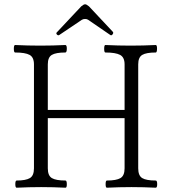

<svg xmlns="http://www.w3.org/2000/svg" viewBox="-20 -877 795 900"><path d="M257.8 -712.9Q252 -709.5 246.8 -715.1Q241.7 -720.7 246.1 -725.1L360.8 -847.2Q372.1 -856.9 378.9 -856.9Q385.7 -856.9 397 -847.2L508.8 -728Q513.2 -723.1 507.8 -716.1Q502.4 -709 497.1 -712.9L393.1 -784.2Q387.7 -788.1 378.9 -788.1Q370.1 -788.1 363.8 -784.2ZM58.1 2.9Q51.8 2.9 51.8 -13.9Q51.8 -30.8 58.1 -30.8Q101.1 -30.8 120.1 -42.2Q139.2 -53.7 139.2 -87.9V-575.2Q139.2 -608.4 118.9 -619.6Q98.6 -630.9 50.8 -630.9Q44.9 -630.9 44.9 -648.4Q44.9 -666 50.8 -666Q109.4 -663.1 168.9 -663.1Q227.5 -663.1 286.1 -666Q293.5 -666 293.2 -648.4Q293 -630.9 286.1 -630.9Q241.7 -630.9 222.9 -619.6Q204.1 -608.4 204.1 -575.2V-361.8H564V-575.2Q564 -608.4 543 -619.6Q522 -630.9 474.1 -630.9Q468.3 -630.9 468.3 -648.4Q468.3 -666 474.1 -666Q534.2 -663.1 591.8 -663.1Q651.4 -663.1 710 -666Q716.3 -666 716.1 -648.4Q715.8 -630.9 710 -630.9Q665.5 -630.9 646.7 -619.6Q627.9 -608.4 627.9 -575.2V-87.9Q627.9 -53.7 646.7 -42.2Q665.5 -30.8 710 -30.8Q716.8 -30.8 716.8 -13.9Q716.8 2.9 710 2.9Q652.8 0 596.2 0Q539.6 0 481 2.9Q475.1 2.9 475.1 -13.9Q475.1 -30.8 481 -30.8Q525.4 -30.8 544.7 -42.2Q564 -53.7 564 -87.9V-323.2H204.1V-87.9Q204.1 -53.7 223.1 -42.2Q242.2 -30.8 287.1 -30.8Q293 -30.8 293.2 -13.9Q293.5 2.9 287.1 2.9Q230 0 172.9 0Q116.7 0 58.1 2.9Z"/></svg>

Font: Junicode SmCond Light
Style: Regular
Weight: 300
Width: 4
Designer: Peter S. Baker
Version: Version 2.206